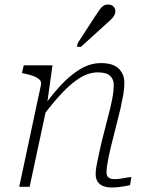

<svg xmlns="http://www.w3.org/2000/svg" viewBox="-20 -826 654 849"><path d="M65 0H111L189 -364V-372L212 -537H85L77 -503L87 -501Q112 -496 129.5 -489Q147 -482 155.5 -473Q164 -464 161 -450ZM469 -171 513 -347Q520 -379 525 -407Q530 -435 530 -459Q530 -498 505 -522.5Q480 -547 426 -547Q379 -547 334 -520Q289 -493 246 -446Q203 -399 160 -338L169 -312Q214 -372 254.5 -415Q295 -458 334 -482Q373 -506 413 -506Q450 -506 466.5 -491Q483 -476 483 -450Q483 -427 479 -404Q475 -381 468 -350L428 -193Q421 -161 415.5 -136Q410 -111 406.5 -91.5Q403 -72 403 -56Q403 -36 412 -22.5Q421 -9 437 -3Q453 3 474 3Q488 3 502.5 1.5Q517 0 530.5 -2.5Q544 -5 555 -7L561 -43Q552 -43 540 -40.5Q528 -38 514 -36Q500 -34 484 -34Q469 -34 460 -41Q451 -48 451 -64Q451 -75 453 -90Q455 -105 459 -125Q463 -145 469 -171ZM404 -759Q414 -774 421.5 -784.5Q429 -795 437.5 -800.5Q446 -806 458 -806Q473 -806 481.5 -797.5Q490 -789 490 -777Q490 -766 484.5 -756.5Q479 -747 469 -738Q459 -729 447 -718L338 -619H320L324 -636Z"/></svg>

Font: Roboto Serif 20pt Thin
Style: Italic
Weight: 250
Italic angle: -10°
Version: Version 1.007